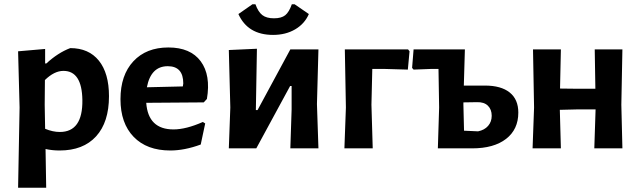

<svg xmlns="http://www.w3.org/2000/svg" viewBox="-20 -697 3010 902"><path d="M192 -467V-399H198Q252 -449 310 -471Q397 -471 444.5 -412Q492 -353 492 -245Q492 -123 431.5 -56.5Q371 10 260 10Q225 10 194 3L197 185H65L72 -192L65 -456ZM190 -205 192 -92Q228 -77 261 -77Q369 -77 367 -227Q365 -364 278 -364Q235 -364 191 -321Z M780 10Q670 10 608 -54Q546 -118 546 -231Q546 -344 606.5 -409Q667 -474 771 -474Q875 -474 923 -409Q971 -344 952 -232L937 -216L667 -214Q676 -89 795 -89Q854 -89 933 -124L944 -117L923 -18Q847 10 780 10ZM768 -386Q689 -386 670 -287L839 -291L841 -305Q841 -386 768 -386Z M1364 -677 1431 -631Q1411 -585 1366.5 -559Q1322 -533 1263 -533Q1144 -533 1100 -631L1166 -677H1180Q1193 -641 1212.5 -626Q1232 -611 1267 -611Q1302 -611 1320 -625.5Q1338 -640 1351 -677ZM1055 0 1062 -192 1055 -462 1187 -468 1182 -180H1190L1344 -465H1476L1469 -208L1476 0H1344L1350 -183V-293H1343L1184 0Z M1598 0 1605 -192 1600 -465H1897L1904 -456L1896 -370L1791 -373H1729L1725 -205L1731 0Z M2037 0 2043 -192 2040 -373H2002L1923 -370L1916 -378L1923 -465H2164L2159 -295H2258Q2334 -295 2374.5 -262.5Q2415 -230 2415 -168Q2415 -89 2357.5 -44.5Q2300 0 2198 0ZM2157 -205 2160 -83 2226 -80Q2256 -86 2273 -105.5Q2290 -125 2290 -153Q2290 -183 2272 -200.5Q2254 -218 2221 -217L2157 -216Z M2482 0 2489 -192 2484 -465H2615L2611 -281L2697 -280H2777L2774 -465H2904L2899 -205L2904 0H2772L2778 -183H2691L2610 -181L2615 0Z"/></svg>

Font: Alegreya Sans SC
Style: Bold
Weight: 700
Designer: Juan Pablo del Peral
Foundry: Huerta Tipografica
Version: Version 2.007